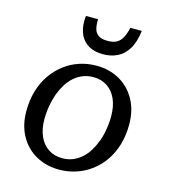

<svg xmlns="http://www.w3.org/2000/svg" viewBox="-111 -824 813 924"><g transform="rotate(15 295.5 -362.0)"><path d="M423 -173Q431 -193 435.5 -214.5Q440 -236 442.5 -257.5Q445 -279 445 -300Q445 -350 429 -386Q413 -422 383.5 -441.5Q354 -461 314 -461Q285 -461 261 -451Q237 -441 218 -424Q199 -407 184.5 -383.5Q170 -360 160 -333Q153 -313 148 -291.5Q143 -270 140.5 -248.5Q138 -227 138 -206Q138 -156 154 -120Q170 -84 199.5 -64.5Q229 -45 269 -45Q298 -45 322 -55Q346 -65 365 -82Q384 -99 398.5 -122.5Q413 -146 423 -173ZM44 -220Q44 -274 57.5 -320Q71 -366 96 -402.5Q121 -439 155 -465Q189 -491 229.5 -504.5Q270 -518 315 -518Q379 -518 429.5 -489.5Q480 -461 509.5 -408.5Q539 -356 539 -284Q539 -230 525.5 -184.5Q512 -139 487 -102.5Q462 -66 428 -40.5Q394 -15 353.5 -1.5Q313 12 268 12Q205 12 154 -16Q103 -44 73.5 -96.5Q44 -149 44 -220ZM329 -579Q367 -579 399 -594Q431 -609 452.5 -643.5Q474 -678 481 -736H424Q417 -705 406 -685Q395 -665 378 -656Q361 -647 334 -647Q304 -647 288 -658Q272 -669 267 -689Q262 -709 263 -736H203Q202 -732 201.5 -724.5Q201 -717 201 -711Q201 -671 215 -641.5Q229 -612 258 -595.5Q287 -579 329 -579Z"/></g></svg>

Font: Roboto Serif 20pt
Style: Italic
Weight: 400
Italic angle: -10°
Designer: Greg Gazdowicz
Foundry: Commercial Type
Version: Version 1.008